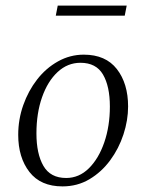

<svg xmlns="http://www.w3.org/2000/svg" viewBox="-20 -655 522 685"><path d="M203 10Q125 10 85 -41.5Q45 -93 45 -174Q45 -229 63 -280Q81 -331 112.5 -371.5Q144 -412 187 -436Q230 -460 279 -460Q357 -460 397 -408.5Q437 -357 437 -275Q437 -226 420.5 -175.5Q404 -125 373 -83Q342 -41 299 -15.5Q256 10 203 10ZM216 -20Q262 -20 297 -54.5Q332 -89 352 -147Q372 -205 372 -275Q372 -347 347.5 -389Q323 -431 267 -431Q221 -431 185.5 -398Q150 -365 130 -308Q110 -251 110 -179Q110 -106 135 -63Q160 -20 216 -20ZM179 -599 186 -635H432L425 -599Z"/></svg>

Font: Spectral Light
Style: Italic
Weight: 300
Italic angle: -10°
Designer: Jean-Baptiste Levee
Foundry: Production Type
Version: Version 2.001